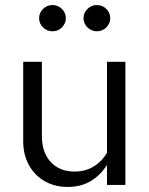

<svg xmlns="http://www.w3.org/2000/svg" viewBox="-20 -733 592 761"><path d="M249 8Q197 8 157 -15Q117 -38 94.5 -79Q72 -120 72 -173V-488H146V-194Q146 -129 181 -91Q216 -53 276 -53Q317 -53 349.5 -72Q382 -91 404 -127V-488H477V0H404V-79Q376 -36 337.5 -14Q299 8 249 8ZM188 -609Q166 -609 150.5 -624.5Q135 -640 135 -661Q135 -682 150.5 -697.5Q166 -713 188 -713Q210 -713 225.5 -697.5Q241 -682 241 -661Q241 -640 225.5 -624.5Q210 -609 188 -609ZM364 -609Q342 -609 326.5 -624.5Q311 -640 311 -661Q311 -682 326.5 -697.5Q342 -713 364 -713Q386 -713 401.5 -697.5Q417 -682 417 -661Q417 -640 401.5 -624.5Q386 -609 364 -609Z"/></svg>

Font: Red Hat Text
Style: Regular
Weight: 400
Designer: Pentagram, MCKL
Foundry: MCKL
Version: Version 1.030